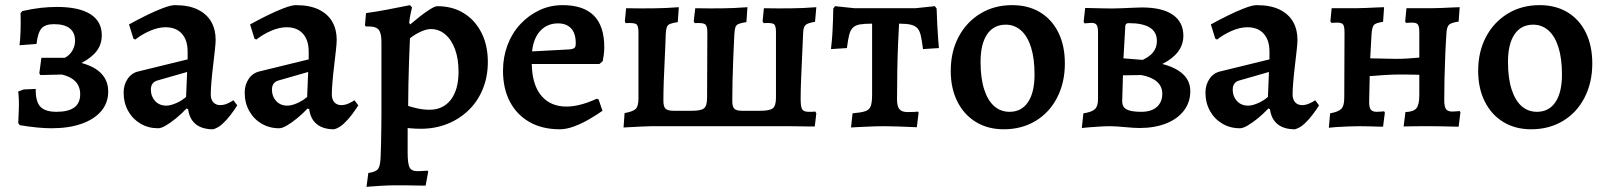

<svg xmlns="http://www.w3.org/2000/svg" viewBox="-20 -491 6246 747"><path d="M180 8Q129 8 57 -4L51 -12Q52 -40 53 -60Q54 -80 53.5 -98Q53 -116 51 -135L72 -143L119 -145Q118 -97 136.5 -76.5Q155 -56 200 -56Q292 -56 292 -124Q292 -184 221 -201L137 -199L133 -206L141 -266H232Q251 -276 261.5 -294Q272 -312 272 -333Q272 -364 251.5 -380.5Q231 -397 190 -397Q156 -397 141.5 -380.5Q127 -364 122 -320L56 -315Q59 -338 60 -371.5Q61 -405 60 -440L67 -448Q107 -457 139 -460.5Q171 -464 202 -464Q287 -464 331.5 -436Q376 -408 376 -354Q376 -319 356.5 -293Q337 -267 297 -246Q349 -232 375 -204Q401 -176 401 -135Q401 -91 374 -59Q347 -27 297.5 -9.5Q248 8 180 8Z M809 12Q766 12 741.5 -8Q717 -28 712 -66L706 -69Q685 -47 664 -30Q643 -13 625 -2.5Q607 8 595 8Q557 8 526.5 -10Q496 -28 478.5 -59.5Q461 -91 461 -131Q461 -161 476.5 -184Q492 -207 518 -213L710 -260V-290Q710 -335 687.5 -360Q665 -385 624 -385Q596 -385 564.5 -371.5Q533 -358 506 -337L499 -341L482 -396Q511 -412 546 -429.5Q581 -447 612.5 -459Q644 -471 660 -471Q715 -471 750 -453.5Q785 -436 802 -406Q819 -376 819 -336Q819 -324 816 -296Q813 -268 809 -235Q805 -202 802.5 -172Q800 -142 800 -124Q800 -104 810 -93Q820 -82 837 -82Q851 -82 865.5 -88.5Q880 -95 888 -101L903 -81Q893 -65 878 -45Q863 -25 845.5 -9Q828 7 809 12ZM627 -80Q643 -80 665 -89.5Q687 -99 704 -114L708 -211L593 -178Q567 -171 567 -142Q567 -116 583.5 -98Q600 -80 627 -80Z M1280 12Q1237 12 1212.5 -8Q1188 -28 1183 -66L1177 -69Q1156 -47 1135 -30Q1114 -13 1096 -2.5Q1078 8 1066 8Q1028 8 997.5 -10Q967 -28 949.5 -59.5Q932 -91 932 -131Q932 -161 947.5 -184Q963 -207 989 -213L1181 -260V-290Q1181 -335 1158.5 -360Q1136 -385 1095 -385Q1067 -385 1035.5 -371.5Q1004 -358 977 -337L970 -341L953 -396Q982 -412 1017 -429.5Q1052 -447 1083.5 -459Q1115 -471 1131 -471Q1186 -471 1221 -453.5Q1256 -436 1273 -406Q1290 -376 1290 -336Q1290 -324 1287 -296Q1284 -268 1280 -235Q1276 -202 1273.5 -172Q1271 -142 1271 -124Q1271 -104 1281 -93Q1291 -82 1308 -82Q1322 -82 1336.5 -88.5Q1351 -95 1359 -101L1374 -81Q1364 -65 1349 -45Q1334 -25 1316.5 -9Q1299 7 1280 12ZM1098 -80Q1114 -80 1136 -89.5Q1158 -99 1175 -114L1179 -211L1064 -178Q1038 -171 1038 -142Q1038 -116 1054.5 -98Q1071 -80 1098 -80Z M1406 236 1413 182Q1443 178 1451.5 165.5Q1460 153 1461 116Q1462 98 1462.5 69.5Q1463 41 1463.5 11Q1464 -19 1464 -41V-328Q1464 -362 1453.5 -375Q1443 -388 1416 -388H1403L1400 -393L1404 -440Q1447 -446 1486 -453.5Q1525 -461 1550 -466Q1575 -471 1575 -471L1583 -462Q1583 -462 1578.5 -442.5Q1574 -423 1572 -402L1576 -396Q1617 -431 1644 -449Q1671 -467 1681 -467Q1740 -467 1784 -440Q1828 -413 1853 -364Q1878 -315 1878 -250Q1878 -193 1858.5 -145Q1839 -97 1803.5 -62.5Q1768 -28 1720.5 -9Q1673 10 1617 10Q1609 10 1596.5 9.5Q1584 9 1575 8Q1566 7 1566 7Q1566 30 1566 54.5Q1566 79 1566 103Q1566 144 1573 159.5Q1580 175 1605 175Q1615 175 1627 174Q1639 173 1644 173L1646 177L1636 231Q1628 231 1614.5 231Q1601 231 1585 230.5Q1569 230 1552.5 230Q1536 230 1523 230Q1495 230 1468 231.5Q1441 233 1423.5 234.5Q1406 236 1406 236ZM1651 -64Q1704 -64 1734 -103Q1764 -142 1764 -212Q1764 -262 1750.5 -299Q1737 -336 1712.5 -357Q1688 -378 1656 -378Q1640 -378 1617.5 -368Q1595 -358 1575 -342Q1573 -302 1571.5 -256Q1570 -210 1569 -164Q1568 -118 1568 -79Q1582 -74 1605 -69Q1628 -64 1651 -64Z M2158 12Q2090 12 2040.5 -16Q1991 -44 1964 -95Q1937 -146 1937 -216Q1937 -269 1954.5 -315.5Q1972 -362 2004 -396.5Q2036 -431 2078 -451Q2120 -471 2169 -471Q2331 -471 2331 -308Q2331 -293 2329 -277.5Q2327 -262 2325 -253L2312 -242H2049Q2050 -167 2081.5 -124.5Q2113 -82 2169.5 -77Q2226 -72 2302 -107L2309 -104L2324 -60Q2303 -45 2274 -28Q2245 -11 2214.5 0.5Q2184 12 2158 12ZM2050 -291 2199 -299Q2212 -301 2216 -305.5Q2220 -310 2220 -323Q2220 -361 2202 -380.5Q2184 -400 2151 -400Q2110 -400 2083 -372Q2056 -344 2050 -291Z M2406 5 2410 -51Q2443 -57 2453.5 -67.5Q2464 -78 2464 -108V-365Q2464 -391 2455.5 -397Q2447 -403 2414 -401L2411 -408L2416 -459Q2469 -458 2519.5 -458.5Q2570 -459 2621 -463L2617 -405Q2597 -402 2587 -398Q2577 -394 2574 -384.5Q2571 -375 2570 -356Q2569 -316 2566.5 -268.5Q2564 -221 2562.5 -176Q2561 -131 2561 -99Q2561 -76 2569.5 -68Q2578 -60 2601 -60H2672Q2707 -60 2719 -69.5Q2731 -79 2731 -111L2732 -365Q2732 -390 2723.5 -396.5Q2715 -403 2683 -401L2679 -408L2685 -459Q2737 -458 2787 -458.5Q2837 -459 2888 -463L2884 -405Q2864 -402 2854 -398Q2844 -394 2841 -384.5Q2838 -375 2837 -356Q2835 -316 2833 -268.5Q2831 -221 2830 -176Q2829 -131 2829 -99Q2829 -76 2837 -68Q2845 -60 2867 -60H2939Q2974 -60 2986.5 -69.5Q2999 -79 2999 -111V-367Q2999 -392 2990.5 -397.5Q2982 -403 2951 -401L2947 -408L2952 -459Q3003 -458 3054.5 -458.5Q3106 -459 3156 -463L3151 -406Q3124 -402 3115 -394.5Q3106 -387 3105 -367Q3103 -326 3101 -279Q3099 -232 3097 -187.5Q3095 -143 3095 -107Q3095 -74 3101.5 -65Q3108 -56 3126 -56Q3131 -56 3137.5 -56Q3144 -56 3152 -57L3156 -50L3150 1Q3139 1 3125 1Q3111 1 3092 0.5Q3073 0 3046 0H2513Q2500 0 2472.5 1.5Q2445 3 2406 5Z M3291 5 3297 -50Q3331 -53 3347 -58.5Q3363 -64 3368 -79Q3373 -94 3373 -123V-399Q3343 -399 3325.5 -396Q3308 -393 3298 -383Q3288 -373 3283.5 -354Q3279 -335 3275 -304L3213 -300Q3214 -311 3216 -329.5Q3218 -348 3219 -370.5Q3220 -393 3221 -416Q3222 -439 3222 -458L3229 -467L3305 -459H3541L3617 -467L3624 -458Q3625 -428 3626.5 -396Q3628 -364 3630 -339Q3632 -314 3633 -304L3571 -300Q3567 -333 3562.5 -352.5Q3558 -372 3549 -381.5Q3540 -391 3523.5 -395Q3507 -399 3478 -399Q3476 -368 3474 -319.5Q3472 -271 3471 -215Q3470 -159 3470 -104Q3470 -77 3479.5 -66Q3489 -55 3510 -55Q3524 -55 3535.5 -55.5Q3547 -56 3551 -57L3554 -53L3547 4Q3538 4 3521.5 3Q3505 2 3485.5 1.5Q3466 1 3448 0.5Q3430 0 3418 0Q3405 0 3387 0.5Q3369 1 3350.5 2Q3332 3 3316 3.5Q3300 4 3291 5Z M3885 12Q3824 12 3777.5 -16Q3731 -44 3705 -95.5Q3679 -147 3679 -215Q3679 -290 3709.5 -347.5Q3740 -405 3794 -438Q3848 -471 3918 -471Q3981 -471 4027 -443Q4073 -415 4098 -364Q4123 -313 4123 -244Q4123 -170 4093 -111.5Q4063 -53 4009 -20.5Q3955 12 3885 12ZM3908 -56Q3954 -56 3979.5 -93.5Q4005 -131 4005 -201Q4005 -263 3991.5 -306.5Q3978 -350 3952.5 -372.5Q3927 -395 3893 -395Q3846 -395 3820.5 -357.5Q3795 -320 3795 -250Q3795 -187 3809 -143.5Q3823 -100 3848 -78Q3873 -56 3908 -56Z M4299 0Q4280 0 4257 1.5Q4234 3 4215 4.5Q4196 6 4189 7L4195 -50Q4228 -55 4240 -66.5Q4252 -78 4252 -105V-366Q4252 -386 4246.5 -394Q4241 -402 4227 -402Q4221 -402 4211.5 -401Q4202 -400 4200 -400L4196 -406L4202 -460Q4209 -460 4229.5 -459.5Q4250 -459 4272.5 -458.5Q4295 -458 4307 -458Q4320 -458 4344.5 -459Q4369 -460 4391.5 -461Q4414 -462 4423 -462Q4502 -462 4543 -433.5Q4584 -405 4584 -352Q4584 -317 4563 -289.5Q4542 -262 4502 -242Q4554 -229 4582.5 -202.5Q4611 -176 4611 -136Q4611 -93 4586 -60.5Q4561 -28 4516.5 -10.5Q4472 7 4413 7Q4402 7 4387 6Q4372 5 4356.5 3.5Q4341 2 4325.5 1Q4310 0 4299 0ZM4349 -198 4346 -97Q4346 -75 4363 -65.5Q4380 -56 4420 -56Q4460 -56 4481 -75Q4502 -94 4502 -126Q4502 -183 4421 -199ZM4351 -264 4426 -258Q4427 -259 4436 -263.5Q4445 -268 4455.5 -276.5Q4466 -285 4473.5 -299Q4481 -313 4481 -332Q4481 -401 4371 -401Q4358 -401 4358 -388Z M5018 12Q4975 12 4950.5 -8Q4926 -28 4921 -66L4915 -69Q4894 -47 4873 -30Q4852 -13 4834 -2.5Q4816 8 4804 8Q4766 8 4735.5 -10Q4705 -28 4687.5 -59.5Q4670 -91 4670 -131Q4670 -161 4685.5 -184Q4701 -207 4727 -213L4919 -260V-290Q4919 -335 4896.5 -360Q4874 -385 4833 -385Q4805 -385 4773.5 -371.5Q4742 -358 4715 -337L4708 -341L4691 -396Q4720 -412 4755 -429.5Q4790 -447 4821.5 -459Q4853 -471 4869 -471Q4924 -471 4959 -453.5Q4994 -436 5011 -406Q5028 -376 5028 -336Q5028 -324 5025 -296Q5022 -268 5018 -235Q5014 -202 5011.5 -172Q5009 -142 5009 -124Q5009 -104 5019 -93Q5029 -82 5046 -82Q5060 -82 5074.5 -88.5Q5089 -95 5097 -101L5112 -81Q5102 -65 5087 -45Q5072 -25 5054.5 -9Q5037 7 5018 12ZM4836 -80Q4852 -80 4874 -89.5Q4896 -99 4913 -114L4917 -211L4802 -178Q4776 -171 4776 -142Q4776 -116 4792.5 -98Q4809 -80 4836 -80Z M5150 6 5155 -50Q5188 -56 5199 -68Q5210 -80 5210 -110L5211 -365Q5211 -388 5205.5 -395.5Q5200 -403 5183 -403Q5177 -403 5169 -402.5Q5161 -402 5160 -402L5156 -408L5161 -459Q5166 -459 5182.5 -459Q5199 -459 5218.5 -459Q5238 -459 5252 -459Q5269 -459 5292.5 -460Q5316 -461 5336.5 -462Q5357 -463 5365 -463L5361 -406Q5332 -402 5325 -393.5Q5318 -385 5316 -356L5311 -264L5410 -262Q5438 -262 5458 -263.5Q5478 -265 5502 -267V-365Q5502 -388 5496.5 -395.5Q5491 -403 5475 -403Q5469 -403 5460.5 -402.5Q5452 -402 5450 -402L5447 -408L5452 -459Q5458 -459 5476 -459Q5494 -459 5514.5 -459Q5535 -459 5548 -459Q5564 -459 5587.5 -460Q5611 -461 5631.5 -462Q5652 -463 5659 -463L5655 -407Q5627 -403 5618.5 -395.5Q5610 -388 5608 -368Q5605 -326 5603 -278Q5601 -230 5600 -184.5Q5599 -139 5599 -102Q5599 -77 5605.5 -67Q5612 -57 5630 -57Q5640 -57 5649 -58Q5658 -59 5659 -59L5662 -54L5655 2Q5651 2 5632.5 1.5Q5614 1 5590 0.5Q5566 0 5545 0Q5532 0 5510 0Q5488 0 5468 0.5Q5448 1 5441 1L5448 -55Q5479 -56 5490.5 -69.5Q5502 -83 5502 -121V-200Q5500 -200 5484.5 -200.5Q5469 -201 5450 -201Q5431 -201 5418 -201Q5410 -201 5393.5 -200.5Q5377 -200 5358.5 -198.5Q5340 -197 5326 -196Q5312 -195 5309 -195L5307 -101Q5306 -75 5312.5 -65.5Q5319 -56 5336 -56Q5347 -56 5355.5 -57Q5364 -58 5365 -58L5368 -53L5361 2Q5355 2 5338 1.5Q5321 1 5302.5 0.5Q5284 0 5270 0Q5250 0 5224 1Q5198 2 5177 3.5Q5156 5 5150 6Z M5937 12Q5876 12 5829.5 -16Q5783 -44 5757 -95.5Q5731 -147 5731 -215Q5731 -290 5761.5 -347.5Q5792 -405 5846 -438Q5900 -471 5970 -471Q6033 -471 6079 -443Q6125 -415 6150 -364Q6175 -313 6175 -244Q6175 -170 6145 -111.5Q6115 -53 6061 -20.5Q6007 12 5937 12ZM5960 -56Q6006 -56 6031.5 -93.5Q6057 -131 6057 -201Q6057 -263 6043.5 -306.5Q6030 -350 6004.5 -372.5Q5979 -395 5945 -395Q5898 -395 5872.5 -357.5Q5847 -320 5847 -250Q5847 -187 5861 -143.5Q5875 -100 5900 -78Q5925 -56 5960 -56Z"/></svg>

Font: Alegreya SemiBold
Style: Regular
Weight: 600
Designer: Juan Pablo del Peral
Foundry: Huerta Tipografica
Version: Version 2.009